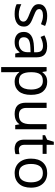

<svg xmlns="http://www.w3.org/2000/svg" viewBox="1150 -1849 939 3279"><g transform="rotate(90 1619.5 -209.5)"><path d="M434 -148Q434 -70 376 -30Q318 10 220 10Q164 10 123.5 1Q83 -8 52 -24V-104Q84 -88 129.5 -74.5Q175 -61 222 -61Q289 -61 319 -82.5Q349 -104 349 -140Q349 -160 338 -176Q327 -192 298.5 -208Q270 -224 217 -244Q165 -264 128 -284Q91 -304 71 -332Q51 -360 51 -404Q51 -472 106.5 -509Q162 -546 252 -546Q301 -546 343.5 -536.5Q386 -527 423 -510L393 -440Q359 -454 322 -464Q285 -474 246 -474Q192 -474 163.5 -456.5Q135 -439 135 -409Q135 -387 148 -371.5Q161 -356 191.5 -341.5Q222 -327 273 -307Q324 -288 360 -268Q396 -248 415 -219.5Q434 -191 434 -148Z M767 -545Q865 -545 912 -502Q959 -459 959 -365V0H895L878 -76H874Q839 -32 800.5 -11Q762 10 694 10Q621 10 573 -28.5Q525 -67 525 -149Q525 -229 588 -272.5Q651 -316 782 -320L873 -323V-355Q873 -422 844 -448Q815 -474 762 -474Q720 -474 682 -461.5Q644 -449 611 -433L584 -499Q619 -518 667 -531.5Q715 -545 767 -545ZM793 -259Q693 -255 654.5 -227Q616 -199 616 -148Q616 -103 643.5 -82Q671 -61 714 -61Q782 -61 827 -98.5Q872 -136 872 -214V-262Z M1380 -546Q1479 -546 1539.5 -477Q1600 -408 1600 -269Q1600 -132 1539.5 -61Q1479 10 1379 10Q1317 10 1276.5 -13.5Q1236 -37 1213 -68H1207Q1209 -51 1211 -25Q1213 1 1213 20V240H1125V-536H1197L1209 -463H1213Q1237 -498 1276 -522Q1315 -546 1380 -546ZM1364 -472Q1282 -472 1248.5 -426Q1215 -380 1213 -286V-269Q1213 -170 1245.5 -116.5Q1278 -63 1366 -63Q1415 -63 1446.5 -90Q1478 -117 1493.5 -163.5Q1509 -210 1509 -270Q1509 -362 1473.5 -417Q1438 -472 1364 -472Z M2188 -536V0H2116L2103 -71H2099Q2073 -29 2027 -9.5Q1981 10 1929 10Q1832 10 1783 -36.5Q1734 -83 1734 -185V-536H1823V-191Q1823 -63 1942 -63Q2031 -63 2065.5 -113Q2100 -163 2100 -257V-536Z M2537 -62Q2557 -62 2578 -65.5Q2599 -69 2612 -73V-6Q2598 1 2572 5.5Q2546 10 2522 10Q2480 10 2444.5 -4.5Q2409 -19 2387 -55Q2365 -91 2365 -156V-468H2289V-510L2366 -545L2401 -659H2453V-536H2608V-468H2453V-158Q2453 -109 2476.5 -85.5Q2500 -62 2537 -62Z M3185 -269Q3185 -136 3117.5 -63Q3050 10 2935 10Q2864 10 2808.5 -22.5Q2753 -55 2721 -117.5Q2689 -180 2689 -269Q2689 -402 2756 -474Q2823 -546 2938 -546Q3011 -546 3066.5 -513.5Q3122 -481 3153.5 -419.5Q3185 -358 3185 -269ZM2780 -269Q2780 -174 2817.5 -118.5Q2855 -63 2937 -63Q3018 -63 3056 -118.5Q3094 -174 3094 -269Q3094 -364 3056 -418Q3018 -472 2936 -472Q2854 -472 2817 -418Q2780 -364 2780 -269Z"/></g></svg>

Font: Noto Sans Old Permic
Style: Regular
Weight: 400
Designer: Monotype Design Team
Foundry: Monotype Imaging Inc.
Version: Version 2.001; ttfautohint (v1.8.4.7-5d5b)